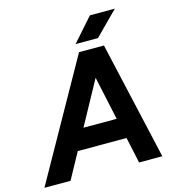

<svg xmlns="http://www.w3.org/2000/svg" viewBox="-161 -995 1004 1101"><g transform="rotate(-15 341.5 -444.0)"><path d="M-34 0 359 -700H504L121 0ZM528 0 377 -700H507L666 0ZM123 -154 143 -275H582L562 -154ZM352 -750 474 -888H622L485 -750Z"/></g></svg>

Font: Figtree Light
Style: Bold Italic
Weight: 700
Italic angle: -9.5°
Version: Version 2.000